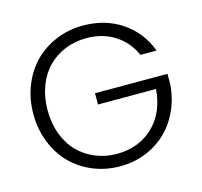

<svg xmlns="http://www.w3.org/2000/svg" viewBox="-104 -821 989 941"><g transform="rotate(-15 391.0 -350.0)"><path d="M394 -707Q506.3 -707 590.3 -650.9Q674.3 -594.7 711.9 -495.1H629.9Q600.1 -564 538.3 -603.5Q476.6 -643.1 394 -643.1Q335.9 -643.1 285.9 -622.6Q235.8 -602.1 199 -564.7Q162.1 -527.3 141.1 -471.9Q120.1 -416.5 120.1 -350.1Q120.1 -283.7 141.1 -228Q162.1 -172.4 199 -135Q235.8 -97.7 286.1 -76.9Q336.4 -56.2 394 -56.2Q505.4 -56.2 578.6 -126Q651.9 -195.8 660.2 -314H366.2V-371.1H733.9V-319.8Q729.5 -251 702.6 -190.7Q675.8 -130.4 631.6 -86.9Q587.4 -43.5 525.9 -18.3Q464.4 6.8 394 6.8Q321.3 6.8 257.3 -19.5Q193.4 -45.9 147.2 -92.5Q101.1 -139.2 74.5 -206.1Q47.9 -272.9 47.9 -350.1Q47.9 -427.2 74.5 -493.9Q101.1 -560.5 147.2 -607.2Q193.4 -653.8 257.3 -680.4Q321.3 -707 394 -707Z"/></g></svg>

Font: SVN-Poppins Light
Style: Regular
Weight: 300
Designer: Ninad Kale (Devanagari), Jonny Pinhorn (Latin)
Foundry: Indian Type Foundry
Version: Version 3.002 2017